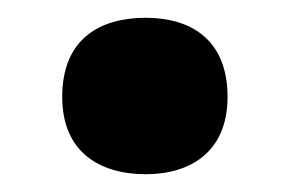

<svg xmlns="http://www.w3.org/2000/svg" viewBox="-20 -461 327 216"><path d="M50 -352C50 -290 92 -265 144 -265C194 -265 236 -290 236 -352C236 -417 194 -441 144 -441C92 -441 50 -417 50 -352Z"/></svg>

Font: Noto Sans Gurmukhi ExtraBold
Style: Regular
Weight: 800
Designer: Jelle Bosma - Monotype Design Team
Foundry: Monotype Imaging Inc.
Version: Version 2.004